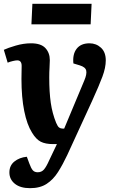

<svg xmlns="http://www.w3.org/2000/svg" viewBox="-20 -752 608 1002"><path d="M331 57Q308 106 283 145.5Q258 185 223.5 207.5Q189 230 137 230Q86 230 57.5 207Q29 184 29 148Q29 112 55 91Q81 70 120 66L133 101Q142 126 151 136.5Q160 147 177 147Q197 147 209.5 132.5Q222 118 237 84L277 0H257Q217 0 192.5 -12.5Q168 -25 147 -60Q121 -101 106.5 -172.5Q92 -244 92 -340Q92 -356 92.5 -374Q93 -392 93 -408Q93 -437 70 -437Q62 -437 47 -433.5Q32 -430 20 -425L0 -492Q21 -502 62 -514Q103 -526 142 -526Q194 -526 217 -501Q240 -476 240 -438Q240 -419 238.5 -398.5Q237 -378 237 -347Q237 -271 245 -215.5Q253 -160 273 -111Q281 -92 288.5 -86.5Q296 -81 306 -81H315L420 -332Q434 -365 430 -383.5Q426 -402 396 -411L363 -421Q358 -469 380 -497.5Q402 -526 447 -526Q482 -526 507 -503Q532 -480 532 -437Q532 -399 514.5 -352Q497 -305 461 -226ZM149 -732H458L453 -625H144Z"/></svg>

Font: Literata 12pt
Style: Bold Italic
Weight: 700
Italic angle: -2°
Designer: Latin by Veronika Burian and Jose Scaglione. Greek by Irene Vlachou. Cyrillic by Vera Evstafieva
Foundry: TypeTogether
Version: Version 3.002